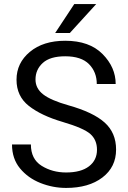

<svg xmlns="http://www.w3.org/2000/svg" viewBox="-20 -923 634 953"><path d="M461.4 -179.7Q461.4 -228.5 428.5 -257.8Q395.5 -287.1 290 -318.1Q184.6 -349.1 123.3 -397.2Q62 -445.3 62 -527.3Q62 -610.4 128.2 -665.5Q194.3 -720.7 303.7 -720.7Q423.8 -720.7 489 -654.8Q554.2 -588.9 554.2 -505.9H460.4Q460.4 -565.4 421.9 -604.5Q383.3 -643.6 303.7 -643.6Q228.5 -643.6 192.4 -610.6Q156.2 -577.6 156.2 -528.3Q156.2 -483.9 194.6 -454.3Q232.9 -424.8 319.3 -400.4Q442.9 -365.7 499.5 -314.7Q556.2 -263.7 556.2 -180.7Q556.2 -93.8 488.3 -42Q420.4 9.8 308.1 9.8Q242.7 9.8 180.9 -14.6Q119.1 -39.1 79.3 -87.2Q39.6 -135.3 39.6 -206.1H133.3Q133.3 -133.3 186.5 -100.1Q239.7 -66.9 308.1 -66.9Q381.8 -66.9 421.6 -97.4Q461.4 -127.9 461.4 -179.7ZM253.9 -759.3 348.6 -902.8H457.5L326.7 -759.3Z"/></svg>

Font: Roboto21382017
Style: Regular
Weight: 400
Designer: Christian Robertson
Foundry: Google
Version: Version 2.138; 2017